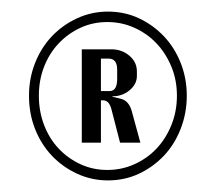

<svg xmlns="http://www.w3.org/2000/svg" viewBox="-20 -748 372 331"><path d="M166 -437Q138 -437 113 -448.5Q88 -460 69.5 -479.5Q51 -499 40.5 -525.5Q30 -552 30 -583Q30 -613 40.5 -639.5Q51 -666 69.5 -685.5Q88 -705 113 -716.5Q138 -728 166 -728Q195 -728 219.5 -716.5Q244 -705 262.5 -685.5Q281 -666 291.5 -639.5Q302 -613 302 -583Q302 -553 291.5 -526Q281 -499 262.5 -479.5Q244 -460 219.5 -448.5Q195 -437 166 -437ZM165 -455Q190 -455 212 -465Q234 -475 250 -492Q266 -509 275.5 -532.5Q285 -556 285 -583Q285 -610 275.5 -633Q266 -656 250 -673Q234 -690 212 -700Q190 -710 165 -710Q140 -710 118.5 -700Q97 -690 81 -673Q65 -656 56 -633Q47 -610 47 -583Q47 -556 56 -532.5Q65 -509 81 -492Q97 -475 118.5 -465Q140 -455 165 -455ZM172 -663Q190 -663 203 -652Q216 -641 216 -625V-617Q216 -603 203.5 -592.5Q191 -582 174 -582V-581Q176 -581 189 -577.5Q202 -574 207 -557L222 -502H187L172 -560Q168 -575 158 -575H154V-502H121V-663ZM154 -591H169Q182 -591 182 -612V-628Q182 -647 167 -647H154Z"/></svg>

Font: Moniqa Extra Bold Narrow Heading
Style: Regular
Weight: 800
Width: 4
Designer: Rajesh Rajput
Foundry: Rajesh Rajput
Version: Version 1.000;December 15, 2022;FontCreator 14.0.0.2794 32-b